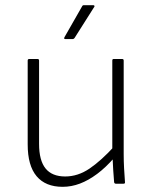

<svg xmlns="http://www.w3.org/2000/svg" viewBox="-20 -710 585 742"><path d="M222 12Q156 12 121.5 -29Q87 -70 87 -152V-476Q87 -482 93 -482H125Q131 -482 131 -476V-154Q131 -90 156 -59Q181 -28 232 -28Q281 -28 326 -58.5Q371 -89 423 -146L422 -101Q389 -63 355.5 -38Q322 -13 289 -0.5Q256 12 222 12ZM428 0Q422 0 421 -6Q419 -30 417.5 -53.5Q416 -77 415 -102L414 -124V-476Q414 -482 419 -482H452Q458 -482 458 -476V-115Q458 -87 459.5 -60Q461 -33 463 -6Q464 0 457 0ZM232 -559Q226 -559 229 -566L297 -685Q299 -690 304 -690H340Q344 -690 345 -687.5Q346 -685 344 -683L268 -563Q265 -559 261 -559Z"/></svg>

Font: Sofia Sans ExtraLight
Style: Regular
Weight: 250
Version: Version 4.100-B